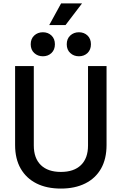

<svg xmlns="http://www.w3.org/2000/svg" viewBox="-20 -1085 709 1119"><path d="M335 14Q252 14 192.5 -16Q133 -46 100.5 -102.5Q68 -159 68 -240V-700H177V-237Q177 -163 218 -123Q259 -83 335 -83Q411 -83 452 -123Q493 -163 493 -237V-700H601V-240Q601 -159 569 -102.5Q537 -46 477 -16Q417 14 335 14ZM440 -757Q410 -757 389.5 -776Q369 -795 369 -827Q369 -859 389.5 -878Q410 -897 440 -897Q470 -897 490 -878Q510 -859 510 -827Q510 -795 490 -776Q470 -757 440 -757ZM230 -757Q200 -757 179.5 -776Q159 -795 159 -827Q159 -859 179.5 -878Q200 -897 230 -897Q260 -897 280 -878Q300 -859 300 -827Q300 -795 280 -776Q260 -757 230 -757ZM267 -939 336 -1065H458L362 -939Z"/></svg>

Font: Space Grotesk Light Medium
Style: Regular
Weight: 500
Version: Version 2.000